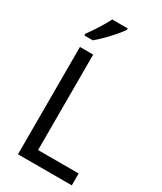

<svg xmlns="http://www.w3.org/2000/svg" viewBox="-232 -1118 932 1106"><g transform="rotate(30 234.0 -565.0)"><path d="M88 -93V-807H176V-172H446V-93ZM273 -1027Q260 -1008 235.5 -979.5Q211 -951 183 -923Q155 -895 133 -877H77V-889Q101 -921 127 -962Q153 -1003 170 -1037H273Z"/></g></svg>

Font: Noto Sans Telugu UI SemiCondensed
Style: Regular
Weight: 400
Width: 4
Designer: Jelle Bosma - Monotype Design Team
Foundry: Monotype Imaging Inc.
Version: Version 2.005; ttfautohint (v1.8.4.7-5d5b)